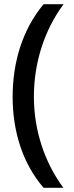

<svg xmlns="http://www.w3.org/2000/svg" viewBox="-20 -734 352 912"><path d="M40 -274C40 -113 86 41 187 158H281C189 34 141 -120 141 -275C141 -433 189 -589 282 -714H187C86 -593 40 -437 40 -274Z"/></svg>

Font: Noto Sans Bassa Vah Medium
Style: Regular
Weight: 500
Designer: Monotype Design Team
Foundry: Monotype Imaging Inc.
Version: Version 2.002